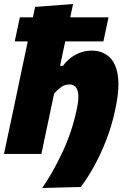

<svg xmlns="http://www.w3.org/2000/svg" viewBox="-25 -768 629 958"><path d="M185.5 170Q238.5 94 286.2 -7.8Q334 -109.5 357.5 -220Q366 -259.5 366 -286Q366 -305.5 361.5 -317.5Q351 -346.5 321 -346.5Q298.5 -346.5 280.5 -333.8Q262.5 -321 245 -301L224.5 -203.5Q213 -149.5 202.8 -101Q192.5 -52.5 181.5 0H-5Q6 -52.5 16.5 -102Q27 -151.5 40.5 -214.5L99 -493Q103 -510.5 106.5 -527.5Q110 -544.5 113.5 -561.5H48.5L74 -681.5H139Q142 -694.5 144.8 -707.5Q147.5 -720.5 150 -733.5L339.5 -748Q333 -716.5 325.5 -681.5H516.5L491 -561.5H300.5Q297 -545 293.5 -528Q290 -510.5 286 -493L275 -439.5H289Q314 -474.5 351.8 -495Q389.5 -515.5 431.5 -515.5Q482 -515.5 516.8 -487Q551.5 -458.5 562.5 -394Q566 -374 566 -349Q566 -295.5 550 -221Q533.5 -143 505.8 -71Q478 1 444.5 61.5Q411 122 378 165Z"/></svg>

Font: Heraclito ExtraBold
Style: Italic
Weight: 800
Italic angle: -12°
Designer: Kostas Bartsokas (font) & Cristiano Sobral (main changes)
Foundry: Kostas Bartsokas (font) & Cristiano Sobral (main changes)
Version: Version 1.00;July 8, 2020;FontCreator 13.0.0.2655 64-bit